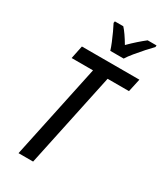

<svg xmlns="http://www.w3.org/2000/svg" viewBox="-229 -1019 939 1105"><g transform="rotate(30 241.0 -467.0)"><path d="M91 0 224 -627H82L100 -714H482L463 -627H321L188 0ZM254 -774Q248 -794 236.5 -822Q225 -850 212.5 -877Q200 -904 190 -923L192 -934H248Q261 -920 277 -897Q293 -874 310 -845Q337 -872 362.5 -894.5Q388 -917 410 -934H469L468 -923Q452 -907 427 -879Q402 -851 378.5 -822.5Q355 -794 343 -774Z"/></g></svg>

Font: Noto Sans Condensed Medium
Style: Italic
Weight: 500
Width: 3
Italic angle: -12°
Designer: Monotype Design Team
Foundry: Monotype Imaging Inc.
Version: Version 2.013; ttfautohint (v1.8.4.7-5d5b)